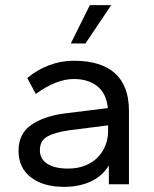

<svg xmlns="http://www.w3.org/2000/svg" viewBox="-20 -716 600 746"><path d="M229 10Q148 10 100 -27Q52 -64 52 -130Q52 -196 100.5 -230Q149 -264 229 -275L399 -296Q393 -354 357.5 -381.5Q322 -409 267 -409Q199 -409 119 -351L86 -413Q123 -444 169.5 -462Q216 -480 267 -480Q373 -480 427 -431Q481 -382 481 -286V0H403V-73Q377 -31 332 -10.5Q287 10 229 10ZM244 -61Q282 -61 311.5 -73Q341 -85 360.5 -105.5Q380 -126 390 -152Q400 -178 400 -206V-229L250 -210Q194 -202 164.5 -186Q135 -170 135 -132Q135 -98 164 -79.5Q193 -61 244 -61ZM255 -547 329 -696H412L312 -547Z"/></svg>

Font: Gantari
Style: Regular
Weight: 400
Designer: Anugrah Pasau
Foundry: Lafontype
Version: Version 1.000; ttfautohint (v1.8.4)